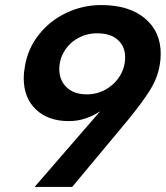

<svg xmlns="http://www.w3.org/2000/svg" viewBox="-20 -740 658 761"><path d="M266 1 486 -263Q545 -335 575 -383.5Q605 -432 613 -482Q617 -502 617 -527Q617 -615 554 -667.5Q491 -720 381 -720Q309 -720 244 -689.5Q179 -659 135 -604Q91 -549 79 -479Q74 -451 74 -431Q74 -352 122.5 -306Q171 -260 253 -260Q318 -260 377 -299L117 1ZM476 -513Q476 -474 456 -440.5Q436 -407 401 -386.5Q366 -366 324 -366Q273 -366 244 -394Q215 -422 215 -466Q215 -504 235 -537Q255 -570 289.5 -589Q324 -608 365 -608Q418 -608 447 -582Q476 -556 476 -513Z"/></svg>

Font: Geom SemiBold
Style: Bold Italic
Weight: 600
Italic angle: -10°
Version: Version 1.102